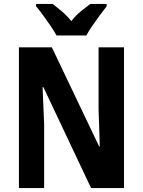

<svg xmlns="http://www.w3.org/2000/svg" viewBox="-20 -954 725 974"><path d="M609 0H442L200 -512H196Q199 -449 200.5 -405.5Q202 -362 204 -321V0H76V-714H243L483 -211H486Q484 -275 483 -314.5Q482 -354 480 -397V-714H609ZM267 -774Q256 -794 237.5 -821.5Q219 -849 199 -876Q179 -903 163 -922V-934H247Q267 -919 293 -897Q319 -875 342 -847Q364 -876 390 -896.5Q416 -917 438 -934H521V-922Q506 -903 486 -876Q466 -849 447.5 -822Q429 -795 418 -774Z"/></svg>

Font: Noto Sans Gujarati Condensed
Style: Bold
Weight: 700
Width: 3
Designer: Jelle Bosma - Monotype Design Team, Universal Thirst
Foundry: Monotype Imaging Inc.
Version: Version 2.106; ttfautohint (v1.8.4.7-5d5b)